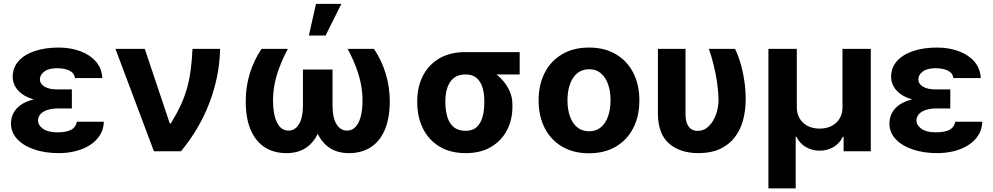

<svg xmlns="http://www.w3.org/2000/svg" viewBox="-20 -806 5291 1023"><path d="M253.2 -285.9H362.9V-228H285.5Q258.9 -228 235.4 -221.1Q212 -214.1 197.4 -199.8Q182.9 -185.4 182.5 -163Q183.2 -138.1 209.5 -119.5Q235.8 -100.9 284.8 -100.9Q335.6 -100.9 360.4 -115.2Q385.3 -129.6 389.2 -157.3H533.4Q532 -116.1 511.9 -84.9Q491.8 -53.6 458.5 -32.5Q425.1 -11.4 382.5 -0.7Q339.8 9.9 292.6 9.9Q221.2 9.9 163.5 -9.4Q105.8 -28.8 72.3 -64.3Q38.7 -99.8 38.4 -148.4Q38.7 -177.6 51.1 -202.4Q63.6 -227.3 89.5 -246.1Q115.4 -264.9 156.1 -275.4Q196.7 -285.9 253.2 -285.9ZM362.9 -264.9H253.2Q200.6 -264.9 161.9 -275.7Q123.2 -286.6 97.8 -305Q72.4 -323.5 60 -347.1Q47.6 -370.7 47.6 -395.6Q47.6 -446 79.2 -481Q110.8 -516 165.8 -534.3Q220.9 -552.6 291.9 -552.6Q356.2 -552.6 408.2 -533.2Q460.2 -513.8 491.5 -477.5Q522.7 -441.1 525.2 -389.9H379.3Q376.1 -416.5 350.3 -429.5Q324.6 -442.5 284.4 -442.5Q239.3 -442.5 216.1 -424.7Q192.8 -407 192.5 -383.5Q192.8 -359 217.3 -344.3Q241.8 -329.5 285.5 -329.5H362.9Z M800.1 0 595.2 -545.5H751.4L884.6 -148.4H890.3Q922.6 -201.3 943.9 -247.9Q965.2 -294.4 977.6 -340.2Q990.1 -386 996.4 -435.9Q1002.8 -485.8 1005.7 -545.5H1152.7Q1149.9 -401.3 1096.8 -260.7Q1043.7 -120 944.2 0Z M1373.6 -545.5H1513.8Q1485.4 -491.8 1468 -445Q1450.6 -398.1 1442.6 -355.1Q1434.7 -312.1 1434.7 -271.3Q1434.7 -196 1456 -153.1Q1477.3 -110.1 1517 -110.1Q1551.5 -110.1 1572.8 -144Q1594.1 -177.9 1594.1 -242.2V-435.4H1704.5V-257.1Q1704.5 -176.1 1682.7 -116.1Q1660.9 -56.1 1617 -23.1Q1573.2 9.9 1506 9.9Q1439.3 9.9 1390.4 -21.5Q1341.6 -52.9 1315.2 -115.2Q1288.7 -177.6 1289.4 -270.6Q1289.8 -345.9 1311.4 -415.8Q1333.1 -485.8 1373.6 -545.5ZM1832.4 -545.5H1972.7Q2012.8 -485.8 2034.4 -415.8Q2056.1 -345.9 2056.8 -270.6Q2057.2 -177.6 2030.7 -115.2Q2004.3 -52.9 1955.4 -21.5Q1906.6 9.9 1839.8 9.9Q1773.1 9.9 1729 -23.1Q1685 -56.1 1663.4 -116.1Q1641.7 -176.1 1641.7 -257.1V-435.4H1751.8V-242.2Q1751.8 -177.9 1773.1 -144Q1794.4 -110.1 1828.8 -110.1Q1855.5 -110.1 1873.9 -129.4Q1892.4 -148.8 1902 -185Q1911.6 -221.2 1911.6 -271.3Q1911.6 -312.1 1903.6 -355.1Q1895.6 -398.1 1878.2 -445Q1860.8 -491.8 1832.4 -545.5ZM1625.7 -616.8 1663.7 -785.5H1799L1714.8 -616.8Z M2203.1 -258.5V-269.9Q2203.5 -343.4 2233.3 -402Q2263.1 -460.6 2320.3 -494.5Q2377.5 -528.4 2460.2 -528.4Q2471.9 -522 2482.4 -505.9Q2492.9 -489.7 2509.9 -472.8Q2527 -456 2557.5 -446.4Q2596.2 -433.6 2631.2 -404.5Q2666.2 -375.4 2688.4 -335Q2710.6 -294.7 2710.2 -248.6V-238.6Q2710.6 -168.7 2681.3 -112.4Q2652 -56.1 2596.6 -23.1Q2541.2 9.9 2461.6 9.9Q2378.9 9.9 2321.2 -25.4Q2263.5 -60.7 2233.5 -121.4Q2203.5 -182.2 2203.1 -258.5ZM2353 -269.9V-258.5Q2353.3 -217.3 2363.5 -183.2Q2373.6 -149.1 2397.2 -129.1Q2420.8 -109 2461.6 -109Q2498.6 -109 2520.1 -129.1Q2541.5 -149.1 2551 -183.2Q2560.4 -217.3 2560.4 -258.5V-269.9Q2560.4 -307.5 2551 -339.3Q2541.5 -371.1 2519.7 -390.3Q2497.9 -409.4 2460.2 -409.4Q2421.2 -409.4 2397.7 -390.3Q2374.3 -371.1 2363.8 -339.3Q2353.3 -307.5 2353 -269.9ZM2748.9 -528.4V-409.4H2460.2V-528.4Z M3118.3 10.7Q3035.5 10.7 2975.3 -24.7Q2915.1 -60 2882.5 -123.4Q2849.8 -186.8 2849.8 -270.6Q2849.8 -355.1 2882.5 -418.5Q2915.1 -481.9 2975.3 -517.2Q3035.5 -552.6 3118.3 -552.6Q3201 -552.6 3261.2 -517.2Q3321.4 -481.9 3354 -418.5Q3386.7 -355.1 3386.7 -270.6Q3386.7 -186.8 3354 -123.4Q3321.4 -60 3261.2 -24.7Q3201 10.7 3118.3 10.7ZM3119 -106.5Q3156.6 -106.5 3181.8 -128Q3207 -149.5 3220 -186.8Q3233 -224.1 3233 -271.7Q3233 -319.2 3220 -356.5Q3207 -393.8 3181.8 -415.5Q3156.6 -437.1 3119 -437.1Q3081 -437.1 3055.2 -415.5Q3029.5 -393.8 3016.5 -356.5Q3003.6 -319.2 3003.6 -271.7Q3003.6 -224.1 3016.5 -186.8Q3029.5 -149.5 3055.2 -128Q3081 -106.5 3119 -106.5Z M3485.4 -545.5H3632.5V-201.7Q3632.5 -166.2 3641.2 -146Q3649.9 -125.7 3664.6 -117.2Q3679.3 -108.7 3696.4 -108.7Q3731.2 -108.7 3756.2 -133.2Q3781.2 -157.7 3794.9 -196.2Q3808.6 -234.7 3808.6 -277Q3807.5 -320.3 3800.6 -367Q3793.7 -413.7 3782.5 -459.3Q3771.3 -505 3757.1 -545.5H3896.3Q3911.6 -515.6 3924.5 -472.7Q3937.5 -429.7 3945.3 -379.3Q3953.1 -328.8 3953.1 -277Q3953.1 -216.6 3938.7 -164.4Q3924.4 -112.2 3893.8 -73.2Q3863.3 -34.1 3815.5 -12.1Q3767.8 9.9 3701 9.9Q3603.7 9.9 3544.6 -41.4Q3485.4 -92.7 3485.4 -203.1Z M4074.2 197.8V-545.5H4225.5V-232.2Q4225.9 -199.6 4240.9 -174.4Q4256 -149.1 4283.6 -134.9Q4311.1 -120.7 4347.3 -120.7Q4383.5 -120.7 4410.9 -134.9Q4438.2 -149.1 4453.5 -174.4Q4468.8 -199.6 4468.8 -232.2V-545.5H4619.7V0H4474.8V-77.4H4470.5Q4454.2 -42.3 4421.2 -22.7Q4388.1 -3.2 4347.3 -3.2Q4306.5 -3.2 4273.3 -22.7Q4240.1 -42.3 4223.7 -77.4H4219.5V197.8Z M4933.6 -285.9H5043.3V-228H4965.9Q4939.3 -228 4915.8 -221.1Q4892.4 -214.1 4877.8 -199.8Q4863.3 -185.4 4862.9 -163Q4863.6 -138.1 4889.9 -119.5Q4916.2 -100.9 4965.2 -100.9Q5016 -100.9 5040.8 -115.2Q5065.7 -129.6 5069.6 -157.3H5213.8Q5212.4 -116.1 5192.3 -84.9Q5172.2 -53.6 5138.8 -32.5Q5105.5 -11.4 5062.9 -0.7Q5020.2 9.9 4973 9.9Q4901.6 9.9 4843.9 -9.4Q4786.2 -28.8 4752.7 -64.3Q4719.1 -99.8 4718.8 -148.4Q4719.1 -177.6 4731.5 -202.4Q4744 -227.3 4769.9 -246.1Q4795.8 -264.9 4836.5 -275.4Q4877.1 -285.9 4933.6 -285.9ZM5043.3 -264.9H4933.6Q4881 -264.9 4842.3 -275.7Q4803.6 -286.6 4778.2 -305Q4752.8 -323.5 4740.4 -347.1Q4728 -370.7 4728 -395.6Q4728 -446 4759.6 -481Q4791.2 -516 4846.2 -534.3Q4901.3 -552.6 4972.3 -552.6Q5036.6 -552.6 5088.6 -533.2Q5140.6 -513.8 5171.9 -477.5Q5203.1 -441.1 5205.6 -389.9H5059.7Q5056.5 -416.5 5030.7 -429.5Q5005 -442.5 4964.8 -442.5Q4919.7 -442.5 4896.5 -424.7Q4873.2 -407 4872.9 -383.5Q4873.2 -359 4897.7 -344.3Q4922.2 -329.5 4965.9 -329.5H5043.3Z"/></svg>

Font: InterMG
Style: Bold
Weight: 700
Designer: Rasmus Andersson
Foundry: rsms
Version: Version 3.019;December 26, 2023;FontCreator 15.0.0.2955 64-b